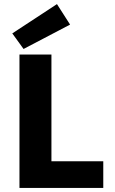

<svg xmlns="http://www.w3.org/2000/svg" viewBox="-20 -917 562 937"><path d="M75 0H484V-130H231V-651H75ZM95 -678 322 -797 258 -897 40 -754Z"/></svg>

Font: Source Sans Pro
Style: Bold
Weight: 700
Designer: Paul D. Hunt
Foundry: Adobe Systems Incorporated
Version: Version 3.006;hotconv 1.0.111;makeotfexe 2.5.65597